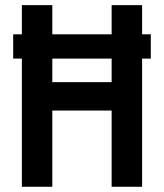

<svg xmlns="http://www.w3.org/2000/svg" viewBox="-20 -713 626 733"><path d="M63.5 0V-489.3H30.3V-582H63.5V-693.4H179.7V-582H406.2V-693.4H522.5V-582H555.7V-489.3H522.5V0H406.2V-291H179.7V0ZM179.7 -399.4H406.2V-489.3H179.7Z"/></svg>

Font: Caskaydia Cove SemiBold
Style: Regular
Weight: 600
Monospace: yes
Designer: Aaron Bell
Foundry: Saja Typeworks
Version: Version 4.300; ttfautohint (v1.8.3)